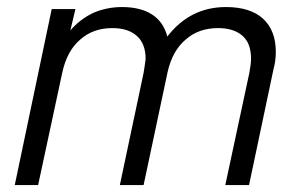

<svg xmlns="http://www.w3.org/2000/svg" viewBox="-20 -533 865 553"><path d="M128.9 -506.8H197.3L182.6 -445.3Q210 -477.5 249 -496.1Q288.1 -512.7 331.1 -512.7Q384.8 -512.7 418 -491.2Q451.2 -469.7 461.9 -427.7Q527.3 -512.7 630.9 -512.7Q700.2 -512.7 737.3 -479.5Q774.4 -445.3 774.4 -383.8Q774.4 -357.4 767.6 -333L697.3 0H628.9L698.2 -323.2Q703.1 -350.6 703.1 -363.3Q703.1 -408.2 678.7 -429.7Q653.3 -452.1 608.4 -452.1Q551.8 -452.1 514.6 -418.9Q476.6 -386.7 462.9 -326.2L393.6 0H325.2L393.6 -323.2Q397.5 -346.7 399.4 -363.3Q399.4 -407.2 374 -429.7Q348.6 -452.1 303.7 -452.1Q248 -452.1 210.9 -418.9Q172.9 -386.7 159.2 -323.2L89.8 0H22.5Z"/></svg>

Font: Dinish
Style: Italic
Weight: 400
Italic angle: -12°
Designer: Bert Driehuis
Foundry: Playbeing
Version: Version 3.002; git-62d0f29-release